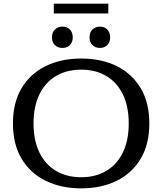

<svg xmlns="http://www.w3.org/2000/svg" viewBox="-20 -1018 890 1053"><path d="M275 -944V-998H574V-944ZM528 -755Q503 -755 487 -771Q471 -787 471 -813Q471 -840 487 -856Q503 -872 528 -872Q553 -872 568.5 -856Q584 -840 584 -813Q584 -787 568.5 -771Q553 -755 528 -755ZM322 -755Q297 -755 281 -771Q265 -787 265 -813Q265 -840 281 -856Q297 -872 322 -872Q348 -872 363.5 -856Q379 -840 379 -813Q379 -787 363.5 -771Q348 -755 322 -755ZM425 15Q315 15 230.5 -26.5Q146 -68 98.5 -147.5Q51 -227 51 -341Q51 -455 98.5 -534.5Q146 -614 230.5 -655.5Q315 -697 425 -697Q536 -697 620 -655.5Q704 -614 751.5 -534.5Q799 -455 799 -341Q799 -227 751.5 -147.5Q704 -68 620 -26.5Q536 15 425 15ZM425 -46Q505 -46 563.5 -81Q622 -116 654 -182Q686 -248 686 -341Q686 -434 654 -500Q622 -566 563.5 -601Q505 -636 425 -636Q346 -636 287 -601Q228 -566 196 -500Q164 -434 164 -341Q164 -248 196 -182Q228 -116 287 -81Q346 -46 425 -46Z"/></svg>

Font: Montagu Slab 16pt
Style: Regular
Weight: 400
Designer: Florian Karsten
Foundry: Florian Karsten
Version: Version 1.000; ttfautohint (v1.8.3)